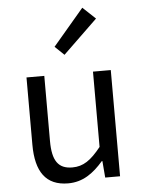

<svg xmlns="http://www.w3.org/2000/svg" viewBox="-59 -918 725 978"><g transform="rotate(-5 303.5 -429.5)"><path d="M85 -199C85 -61 136 13 250 13C325 13 379 -26 430 -85H433L440 0H516V-543H425V-158C373 -93 334 -66 278 -66C206 -66 176 -109 176 -210V-543H85ZM241 -686 288 -641 464 -811 399 -872Z"/></g></svg>

Font: Kinto Sans
Style: Regular
Weight: 400
Designer: Authors: Ryoko NISHIZUKA  (kana & ideographs); Paul D. Hunt (Latin, Greek & Cyrillic); Wenlong ZHANG  (bopomofo); Sandol
Foundry: Adobe Systems Incorporated, ookami Inc.
Version: Version 0.001